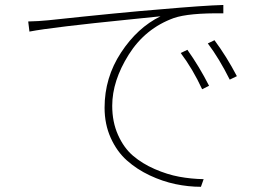

<svg xmlns="http://www.w3.org/2000/svg" viewBox="-20 -716 1040 761"><path d="M696.3 -505.9 722.7 -518.6Q770.5 -451.2 808.6 -376L781.2 -362.3Q744.1 -442.4 696.3 -505.9ZM803.7 -543.9 830.1 -556.6Q877.9 -492.2 918.9 -414.1L890.6 -400.4Q848.6 -484.4 803.7 -543.9ZM96.7 -590.8 91.8 -630.9Q133.8 -631.8 171.9 -635.7Q463.9 -667 612.3 -678.7Q790 -694.3 865.2 -696.3V-663.1Q728.5 -665 668.9 -644.5Q555.7 -603.5 490.2 -499.5Q424.8 -395.5 424.8 -296.9Q424.8 -232.4 447.8 -181.2Q470.7 -129.9 507.3 -98.6Q543.9 -67.4 593.3 -45.9Q642.6 -24.4 689.9 -15.6Q737.3 -6.8 787.1 -5.9L776.4 24.4Q726.6 24.4 675.3 13.7Q624 2.9 573.2 -21Q522.5 -44.9 482.9 -80.1Q443.4 -115.2 418.9 -169.4Q394.5 -223.6 394.5 -289.1Q394.5 -408.2 459.5 -507.3Q524.4 -606.4 616.2 -651.4Q609.4 -650.4 477.5 -637.2Q345.7 -624 243.7 -611.8Q141.6 -599.6 96.7 -590.8Z"/></svg>

Font: Gen Shin Gothic ExtraLight
Style: Regular
Weight: 100
Designer: [Source Han Sans]
Ryoko NISHIZUKA  (kana & ideographs); Paul D. Hunt (Latin, Greek & Cyrillic); Wenlong ZHANG  (bopomofo
Version: Version 1.002.20150607